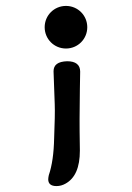

<svg xmlns="http://www.w3.org/2000/svg" viewBox="-20 -438 447 649"><path d="M203 -418C163 -418 131 -386 131 -346C131 -306 163 -274 203 -274C243 -274 275 -306 275 -346C275 -386 243 -418 203 -418ZM251 -196C251 -219 236 -231 207 -231C176 -230 161 -219 161 -197L165 -86C166 -61 165 -23 163 29C162 80 156 122 145 154C144 159 143 164 143 168C143 183 152 191 171 191C182 191 192 188 201 183C234 165 250 128 250 71C249 17 249 -15 249 -26C249 -31 249 -31 249 -24C249 -18 249 -22 249 -37C250 -117 250 -170 251 -196Z"/></svg>

Font: GFS Ignacio
Style: Regular
Weight: 400
Designer: George D. Matthiopoulos
Foundry: George D. Matthiopoulos
Version: Version 1.000